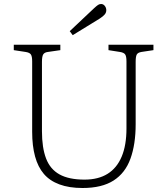

<svg xmlns="http://www.w3.org/2000/svg" viewBox="-20 -927 837 961"><path d="M393 14Q326 14 277.5 -4Q229 -22 199.5 -56.5Q170 -91 155.5 -144Q141 -197 141 -267V-620Q141 -645 134.5 -654.5Q128 -664 108 -667L49 -676V-703H282V-676L220 -667Q203 -665 196.5 -655Q190 -645 190 -617V-270Q190 -188 210.5 -134Q231 -80 278 -54Q325 -28 403 -28Q472 -28 518.5 -57Q565 -86 589 -143Q613 -200 613 -284V-620Q613 -645 606.5 -654.5Q600 -664 580 -667L523 -676V-703H748V-676L688 -667Q670 -664 664.5 -654Q659 -644 659 -617V-305Q659 -205 633 -133Q607 -61 548.5 -23.5Q490 14 393 14ZM344 -751 329 -771 451 -886Q464 -898 471 -902.5Q478 -907 486 -907Q497 -907 504.5 -897.5Q512 -888 512 -876Q512 -864 504 -854.5Q496 -845 479 -834Z"/></svg>

Font: Literata 18pt ExtraLight
Style: Regular
Weight: 250
Designer: Latin by Veronika Burian and Jose Scaglione. Greek by Irene Vlachou. Cyrillic by Vera Evstafieva.
Foundry: TypeTogether
Version: Version 3.103;gftools[0.9.29]